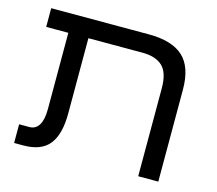

<svg xmlns="http://www.w3.org/2000/svg" viewBox="-88 -702 919 813"><g transform="rotate(15 371.0 -296.0)"><path d="M581 0V-385Q581 -454 551 -482Q521 -510 463 -510H41V-592H469Q571 -592 620 -547Q669 -502 669 -403V0ZM37 0V-82H82Q109 -82 123.5 -105.5Q138 -129 138 -175V-548H226V-180Q226 -89 191 -44.5Q156 0 77 0Z"/></g></svg>

Font: Noto Sans Hebrew SemiCondensed
Style: Regular
Weight: 400
Width: 4
Designer: Monotype Design Team
Foundry: Monotype Imaging Inc.
Version: Version 2.003